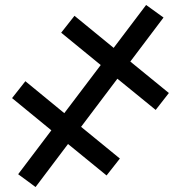

<svg xmlns="http://www.w3.org/2000/svg" viewBox="-20 -744 714 772"><path d="M437 -551.5 567.5 -724 637.5 -673.5 504 -496.5 659 -370 606 -302 452 -427.5 306 -234 462 -106.5 408.5 -38.5 253.5 -165 123 8 53 -43.5 186.5 -220 28.5 -349.5 82 -417.5 238.5 -289 385 -482.5 226 -612.5 279.5 -680.5Z"/></svg>

Font: Lato Medium
Style: Italic
Weight: 500
Italic angle: -7°
Designer: Lukasz Dziedzic
Foundry: tyPoland Lukasz Dziedzic
Version: Version 2.006; 2014-01-15